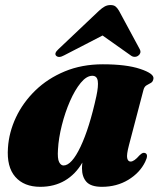

<svg xmlns="http://www.w3.org/2000/svg" viewBox="-20 -727 634 760"><path d="M490.5 -152.5Q480.5 -114.5 483.5 -101Q486.5 -87.5 497 -87.5Q511 -87.5 532 -112Q540.5 -120 545.2 -121.5Q550 -123 555 -121Q569 -115 554.5 -86Q533.5 -43 487.8 -15.2Q442 12.5 383.5 12.5Q340 12.5 322.2 -7.2Q304.5 -27 304.5 -61Q304.5 -70.5 306 -83.5Q279 -37 236.8 -12.2Q194.5 12.5 139.5 12.5Q75 12.5 40.5 -27Q6 -66.5 11.5 -142Q15.5 -203.5 43.2 -262.5Q71 -321.5 120 -369Q169 -416.5 236.5 -444.5Q304 -472.5 387 -472.5Q480 -472.5 534.8 -454.2Q589.5 -436 587.5 -416.5Q586 -404 577.8 -399.2Q569.5 -394.5 560.5 -389.5Q551.5 -384.5 548 -371.5ZM209.5 -135.5Q207 -99 214 -85.5Q221 -72 231.5 -72Q263.5 -72 298.8 -146.2Q334 -220.5 361.5 -346.5Q370 -386 367 -406.5Q364 -427 345.5 -427Q322.5 -427 299.5 -399Q276.5 -371 257 -326.5Q237.5 -282 224.8 -231.2Q212 -180.5 209.5 -135.5ZM527 -506.5Q521 -502 512.8 -502Q504.5 -502 497 -508L386 -586.5L234 -508Q212.5 -496 202 -506.5Q193.5 -516 211.5 -532.5L372 -684.5Q384 -695.5 394.2 -701.2Q404.5 -707 417.5 -707Q430.5 -707 437.5 -701.2Q444.5 -695.5 451 -684.5L533 -532.5Q537.5 -524 535.2 -517.2Q533 -510.5 527 -506.5Z"/></svg>

Font: Fraunces 72pt Black
Style: Italic
Weight: 900
Italic angle: -16°
Version: Version 1.000;[b76b70a41]